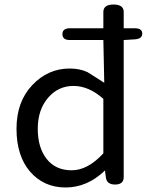

<svg xmlns="http://www.w3.org/2000/svg" viewBox="-20 -816 660 849"><path d="M444 -62Q366 13 270 13Q174 13 113 -57Q53 -127 53 -246.5Q53 -366 122.5 -439.5Q192 -513 288 -513Q333 -513 367 -497L441 -450L437 -639H289Q256 -639 256 -665Q256 -691 289 -691H437V-763Q437 -796 482 -796Q527 -796 527 -763V-691H576Q609 -691 609 -667.5Q609 -644 576 -642L527 -639V-33Q527 0 489 0Q451 0 448 -33ZM437 -138V-379Q373 -436 305 -436Q237 -436 192 -383Q147 -330 147 -246.5Q147 -163 186.5 -113Q226 -63 297 -63Q368 -63 437 -138Z"/></svg>

Font: Raw Maruko Gothic CJK TC
Style: Regular
Weight: 400
Version: Version 1.001